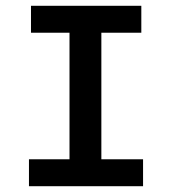

<svg xmlns="http://www.w3.org/2000/svg" viewBox="-20 -643 603 663"><path d="M80 0H474V-93H330V-530H468V-623H87V-530H220V-93H80Z"/></svg>

Font: Inconsolata SemiExpanded
Style: Bold
Weight: 700
Width: 6
Monospace: yes
Designer: Raph Levien, Cyreal, Brenton Simpson
Foundry: Raph Levien, Cyreal, Google
Version: Version 3.100